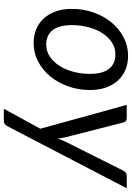

<svg xmlns="http://www.w3.org/2000/svg" viewBox="146 -700 726 1059"><g transform="rotate(90 509.5 -171.0)"><path d="M226.5 -62.5Q263 -62.5 292.8 -82.5Q322.5 -102.5 343.8 -135.8Q365 -169 376.5 -212.5Q388 -256 388 -303.5Q388 -373.5 360.2 -408.8Q332.5 -444 280.5 -444Q243.5 -444 213.8 -424.2Q184 -404.5 163 -371.5Q142 -338.5 130.5 -295Q119 -251.5 119 -204Q119 -134 146.5 -98.2Q174 -62.5 226.5 -62.5ZM218 7Q176.5 7 142 -7.2Q107.5 -21.5 82.5 -48.5Q57.5 -75.5 43.5 -114.5Q29.5 -153.5 29.5 -203.5Q29.5 -267.5 49.5 -324Q69.5 -380.5 104.5 -422.8Q139.5 -465 186.8 -489.5Q234 -514 288.5 -514Q330 -514 364.5 -499.8Q399 -485.5 424 -458.5Q449 -431.5 463 -392.5Q477 -353.5 477 -304Q477 -240.5 457 -184Q437 -127.5 402.2 -85Q367.5 -42.5 320 -17.8Q272.5 7 218 7ZM1019 -506.5 677 151Q671.5 161.5 664.2 166.5Q657 171.5 646 171.5H580.5L690.5 -30L559 -506.5H632.5Q643.5 -506.5 648.5 -501.2Q653.5 -496 656 -488L737.5 -169Q740 -158.5 741.5 -148Q743 -137.5 744 -127Q748.5 -137.5 753 -148.2Q757.5 -159 762.5 -169.5L922.5 -489Q926.5 -497 933.8 -501.8Q941 -506.5 948.5 -506.5Z"/></g></svg>

Font: Lato 2
Style: Italic
Weight: 400
Italic angle: -7°
Designer: Lukasz Dziedzic with Adam Twardoch and Botio Nikoltchev
Foundry: tyPoland Lukasz Dziedzic
Version: Version 2.015; 2015-08-06; http://www.latofonts.com/